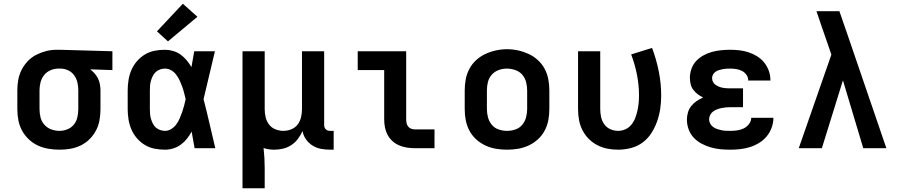

<svg xmlns="http://www.w3.org/2000/svg" viewBox="-20 -795 4840 1030"><path d="M299 8Q269 8 239.5 3Q210 -2 183 -14.5Q156 -27 134 -48Q112 -69 98 -95Q84 -121 78.5 -150.5Q73 -180 73 -210V-310Q73 -339 78 -367Q83 -395 96 -420.5Q109 -446 129 -467Q149 -488 174.5 -501Q200 -514 227.5 -521Q255 -528 284 -528Q288 -528 292 -528Q296 -528 300 -528L583 -520V-419L464 -423Q477 -413 488 -400.5Q499 -388 506 -373.5Q513 -359 516 -342.5Q519 -326 519 -310V-210Q519 -181 514 -151.5Q509 -122 495.5 -96Q482 -70 461 -49Q440 -28 413.5 -15Q387 -2 358 3Q329 8 299 8ZM299 -93Q321 -93 342 -101.5Q363 -110 376.5 -127Q390 -144 395 -166Q400 -188 400 -210V-310Q400 -331 395.5 -351.5Q391 -372 379 -389.5Q367 -407 348 -416.5Q329 -426 308 -427H300Q298 -427 296.5 -427Q295 -427 293 -427Q271 -427 250.5 -418Q230 -409 216.5 -392Q203 -375 197.5 -353.5Q192 -332 192 -310V-210Q192 -187 197.5 -165Q203 -143 218 -126Q233 -109 254.5 -101Q276 -93 299 -93Z M865 8Q837 8 809 2.5Q781 -3 757 -17.5Q733 -32 714.5 -53.5Q696 -75 685 -100.5Q674 -126 669.5 -154Q665 -182 665 -210V-310Q665 -338 669.5 -366Q674 -394 685 -419.5Q696 -445 714.5 -466.5Q733 -488 757 -502.5Q781 -517 809 -522.5Q837 -528 865 -528Q887 -528 909 -521.5Q931 -515 949 -502Q967 -489 981.5 -471.5Q996 -454 1007 -435Q1011 -456 1014.5 -477.5Q1018 -499 1022 -520H1133Q1117 -456 1102.5 -391.5Q1088 -327 1072 -263Q1089 -198 1104 -132Q1119 -66 1135 0H1024Q1020 -22 1016 -44.5Q1012 -67 1008 -89Q997 -69 983 -51Q969 -33 950.5 -19.5Q932 -6 910 1Q888 8 865 8ZM865 -93Q883 -93 899 -103Q915 -113 925.5 -127.5Q936 -142 943.5 -159Q951 -176 957 -193Q963 -210 967.5 -227.5Q972 -245 976 -263Q972 -280 967.5 -297.5Q963 -315 957 -331.5Q951 -348 943.5 -364Q936 -380 925 -394.5Q914 -409 898.5 -418Q883 -427 865 -427Q852 -427 839 -422.5Q826 -418 816 -409Q806 -400 800 -388Q794 -376 790 -363Q786 -350 785 -336.5Q784 -323 784 -310V-210Q784 -197 785 -183.5Q786 -170 790 -157Q794 -144 800 -132Q806 -120 816 -111Q826 -102 839 -97.5Q852 -93 865 -93ZM881 -573 822 -627 961 -775 1039 -705Z M1281 215V-520H1400V-210Q1400 -188 1405 -166.5Q1410 -145 1423 -127.5Q1436 -110 1457 -101.5Q1478 -93 1500 -93Q1522 -93 1543 -101.5Q1564 -110 1577 -127.5Q1590 -145 1595 -166.5Q1600 -188 1600 -210V-520H1719V-124Q1719 -118 1721 -112Q1723 -106 1727.5 -101.5Q1732 -97 1738 -95Q1744 -93 1750 -93H1770V8H1750Q1726 8 1702 3.5Q1678 -1 1657 -14Q1636 -27 1621.5 -47.5Q1607 -68 1603 -92Q1593 -70 1578.5 -50.5Q1564 -31 1544 -17.5Q1524 -4 1500 2Q1476 8 1452 8Q1437 8 1422.5 6Q1408 4 1394 -1Q1397 26 1398.5 53Q1400 80 1400 107V215Z M2204 0Q2182 0 2161 -3.5Q2140 -7 2120.5 -15.5Q2101 -24 2085 -38.5Q2069 -53 2059 -72Q2049 -91 2045 -112Q2041 -133 2041 -155V-419H1899V-520H2159V-155Q2159 -145 2161 -135Q2163 -125 2169 -117Q2175 -109 2184.5 -105Q2194 -101 2204 -101H2311V0Z M2700 8Q2670 8 2640.5 3Q2611 -2 2584 -14.5Q2557 -27 2534.5 -47.5Q2512 -68 2498 -94.5Q2484 -121 2478.5 -150.5Q2473 -180 2473 -210V-310Q2473 -340 2478.5 -369.5Q2484 -399 2498 -425.5Q2512 -452 2534.5 -472.5Q2557 -493 2584 -505.5Q2611 -518 2640.5 -524.5Q2670 -531 2700 -531Q2730 -531 2759.5 -524.5Q2789 -518 2816 -505.5Q2843 -493 2865.5 -472.5Q2888 -452 2902 -425.5Q2916 -399 2921.5 -369.5Q2927 -340 2927 -310V-210Q2927 -180 2921.5 -150.5Q2916 -121 2902 -94.5Q2888 -68 2865.5 -47.5Q2843 -27 2816 -14.5Q2789 -2 2759.5 3Q2730 8 2700 8ZM2700 -93Q2723 -93 2745 -100.5Q2767 -108 2781.5 -125.5Q2796 -143 2802 -165Q2808 -187 2808 -210V-310Q2808 -333 2802 -355.5Q2796 -378 2781 -395Q2766 -412 2743.5 -419.5Q2721 -427 2699 -427Q2676 -427 2654.5 -419Q2633 -411 2618 -394Q2603 -377 2597.5 -355Q2592 -333 2592 -310V-210Q2592 -187 2598 -165Q2604 -143 2618.5 -125.5Q2633 -108 2655 -100.5Q2677 -93 2700 -93Z M3296 8Q3267 8 3238.5 2.5Q3210 -3 3184 -16.5Q3158 -30 3137.5 -51Q3117 -72 3104 -98Q3091 -124 3086 -152.5Q3081 -181 3081 -210V-520H3200V-210Q3200 -189 3204.5 -167.5Q3209 -146 3221.5 -128.5Q3234 -111 3254 -102Q3274 -93 3296 -93Q3316 -93 3335 -101.5Q3354 -110 3367 -126Q3380 -142 3387.5 -161.5Q3395 -181 3399.5 -201Q3404 -221 3406 -241.5Q3408 -262 3408 -282Q3408 -339 3397 -394.5Q3386 -450 3366 -503L3478 -538Q3501 -477 3514 -412.5Q3527 -348 3527 -282Q3527 -247 3522 -212.5Q3517 -178 3505.5 -145Q3494 -112 3475 -82Q3456 -52 3428 -31Q3400 -10 3365.5 -1Q3331 8 3296 8Z M3898 8Q3871 8 3844.5 5.5Q3818 3 3792.5 -4.5Q3767 -12 3743.5 -24.5Q3720 -37 3702 -56Q3684 -75 3674.5 -100.5Q3665 -126 3665 -153Q3665 -172 3670.5 -191.5Q3676 -211 3688.5 -226.5Q3701 -242 3717.5 -253Q3734 -264 3752 -272Q3737 -279 3723 -289.5Q3709 -300 3699 -313.5Q3689 -327 3685 -344Q3681 -361 3681 -378Q3681 -402 3689.5 -426Q3698 -450 3715 -468Q3732 -486 3754 -498Q3776 -510 3799.5 -516.5Q3823 -523 3848 -525.5Q3873 -528 3897 -528Q3923 -528 3948 -525Q3973 -522 3997 -514Q4021 -506 4042.5 -492.5Q4064 -479 4080 -459Q4096 -439 4104.5 -414.5Q4113 -390 4113 -365Q4113 -364 4113 -363.5Q4113 -363 4113 -363H3994Q3994 -363 3994 -363Q3994 -363 3994 -363Q3994 -380 3984.5 -393.5Q3975 -407 3960.5 -414.5Q3946 -422 3929.5 -424.5Q3913 -427 3897 -427Q3887 -427 3877 -426.5Q3867 -426 3857 -424Q3847 -422 3837 -419Q3827 -416 3818.5 -410Q3810 -404 3805 -395Q3800 -386 3800 -376Q3800 -376 3800 -376Q3800 -376 3800 -376Q3800 -365 3805 -355.5Q3810 -346 3818.5 -340Q3827 -334 3837 -330Q3847 -326 3857.5 -324Q3868 -322 3878.5 -321.5Q3889 -321 3900 -321H3966V-220H3900Q3888 -220 3875.5 -219Q3863 -218 3851 -215.5Q3839 -213 3827 -208.5Q3815 -204 3805.5 -197Q3796 -190 3790 -178.5Q3784 -167 3784 -155Q3784 -143 3790 -132Q3796 -121 3805.5 -114Q3815 -107 3826.5 -103Q3838 -99 3850 -96.5Q3862 -94 3874 -93.5Q3886 -93 3898 -93Q3916 -93 3934.5 -95.5Q3953 -98 3969.5 -106Q3986 -114 3998 -129.5Q4010 -145 4010 -163H4129Q4129 -163 4129 -163Q4129 -163 4129 -163Q4129 -136 4119.5 -110Q4110 -84 4093 -63.5Q4076 -43 4052.5 -28.5Q4029 -14 4003.5 -6Q3978 2 3951 5Q3924 8 3898 8Z M4265 0 4440 -502 4418 -566Q4403 -609 4388.5 -651Q4374 -693 4360 -735H4483L4530 -599L4735 0H4611L4502 -364L4389 0Z"/></svg>

Font: Iosevka Custom Extended
Style: Bold
Weight: 700
Width: 7
Monospace: yes
Designer: Belleve Invis
Foundry: Belleve Invis
Version: Version 11.2.4; ttfautohint (v1.8.4)